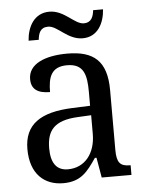

<svg xmlns="http://www.w3.org/2000/svg" viewBox="-53 -776 629 829"><g transform="rotate(-5 261.5 -361.5)"><path d="M326 -606C391 -606 420 -663 424 -723H381C378 -696 370 -670 336 -670C296 -670 257 -733 192 -733C126 -733 96 -676 92 -616H136C139 -643 146 -669 181 -669C222 -669 260 -606 326 -606ZM188 10C265 10 294 -30 333 -87H340L355 0H484V-42H481C439 -42 424 -58 424 -114V-373C424 -500 367 -546 253 -546C157 -546 84 -516 84 -450C84 -406 112 -387 165 -387C165 -451 179 -496 248 -496C321 -496 332 -446 332 -373V-313L256 -310C115 -305 46 -256 46 -150C46 -41 107 10 188 10ZM213 -48C163 -48 140 -83 140 -145C140 -223 173 -264 275 -269L333 -272V-191C333 -106 286 -48 213 -48Z"/></g></svg>

Font: Noto Serif Armenian SemiCondensed
Style: Regular
Weight: 400
Width: 4
Designer: Monotype Design Team
Foundry: Monotype Imaging Inc.
Version: Version 2.008